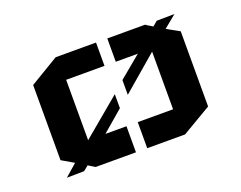

<svg xmlns="http://www.w3.org/2000/svg" viewBox="-78 -580 905 720"><g transform="rotate(-20 374.5 -220.5)"><path d="M356 -2H195L169 -18L149 -2L80 -1L128 -43L80 -71V-371L195 -440H356V-347H203V-106L356 -234V-178L272 -106H356ZM619 -399Q628 -394 636.5 -389Q645 -384 653 -380Q661 -376 669 -371V-71L552 -2H401V-106H542V-336L401 -215V-274L489 -347H401V-440H552Q555 -438 559 -435Q563 -433 567.5 -430Q572 -427 579 -423L598 -439L669 -440Z"/></g></svg>

Font: Wallpoet
Style: Regular
Weight: 400
Designer: Lars Berggren
Foundry: Lars Berggren
Version: Version 1.000